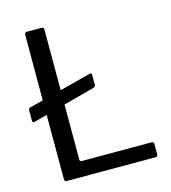

<svg xmlns="http://www.w3.org/2000/svg" viewBox="-110 -832 823 922"><g transform="rotate(-15 301.0 -371.0)"><path d="M357.8 -411.6Q357.8 -402.3 348 -399.2L33.7 -314.9Q26.6 -313.1 24 -315Q21.4 -317 21.4 -323.5V-373.9Q21.4 -379.8 23.9 -382.6Q26.4 -385.5 30.3 -386.7L346.1 -468.6Q357.8 -471.3 357.8 -460.1ZM96.9 -728.4Q96.9 -742 108.7 -742H181.3Q192.7 -742 192.7 -729V-84.5Q192.7 -74.1 202.6 -74.1H548.5Q560.6 -74.1 560.6 -63.8V-11.1Q560.6 -5.8 557.9 -2.9Q555.2 0 548.7 0H110.9Q102.9 0 99.9 -3.5Q96.9 -6.9 96.9 -14.1V-728.4Z"/></g></svg>

Font: Libre Franklin Thin
Style: Regular
Weight: 100
Designer: Pablo Impallari, Rodrigo Fuenzalida, Nhung Nguyen
Foundry: Impallari Type
Version: Version 3.000